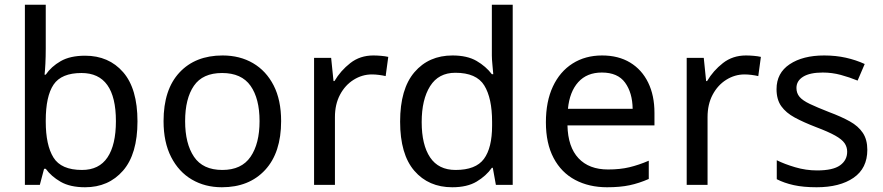

<svg xmlns="http://www.w3.org/2000/svg" viewBox="-20 -780 3724 810"><path d="M173 -575Q173 -541 171.5 -511.5Q170 -482 168 -465H173Q196 -499 236 -522Q276 -545 339 -545Q439 -545 499.5 -475.5Q560 -406 560 -268Q560 -130 499 -60Q438 10 339 10Q276 10 236 -13Q196 -36 173 -68H166L148 0H85V-760H173ZM324 -472Q239 -472 206 -423Q173 -374 173 -271V-267Q173 -168 205.5 -115.5Q238 -63 326 -63Q398 -63 433.5 -116Q469 -169 469 -269Q469 -472 324 -472Z M1166 -269Q1166 -136 1098.5 -63Q1031 10 916 10Q845 10 789.5 -22.5Q734 -55 702 -117.5Q670 -180 670 -269Q670 -402 737 -474Q804 -546 919 -546Q992 -546 1047.5 -513.5Q1103 -481 1134.5 -419.5Q1166 -358 1166 -269ZM761 -269Q761 -174 798.5 -118.5Q836 -63 918 -63Q999 -63 1037 -118.5Q1075 -174 1075 -269Q1075 -364 1037 -418Q999 -472 917 -472Q835 -472 798 -418Q761 -364 761 -269Z M1555 -546Q1570 -546 1587.5 -544.5Q1605 -543 1618 -540L1607 -459Q1594 -462 1578.5 -464Q1563 -466 1549 -466Q1508 -466 1472 -443.5Q1436 -421 1414.5 -380.5Q1393 -340 1393 -286V0H1305V-536H1377L1387 -438H1391Q1417 -482 1458 -514Q1499 -546 1555 -546Z M1888 10Q1788 10 1728 -59.5Q1668 -129 1668 -267Q1668 -405 1728.5 -475.5Q1789 -546 1889 -546Q1951 -546 1990.5 -523Q2030 -500 2055 -467H2061Q2060 -480 2057.5 -505.5Q2055 -531 2055 -546V-760H2143V0H2072L2059 -72H2055Q2031 -38 1991 -14Q1951 10 1888 10ZM1902 -63Q1987 -63 2021.5 -109.5Q2056 -156 2056 -250V-266Q2056 -366 2023 -419.5Q1990 -473 1901 -473Q1830 -473 1794.5 -416.5Q1759 -360 1759 -265Q1759 -169 1794.5 -116Q1830 -63 1902 -63Z M2520 -546Q2589 -546 2638.5 -516Q2688 -486 2714.5 -431.5Q2741 -377 2741 -304V-251H2374Q2376 -160 2420.5 -112.5Q2465 -65 2545 -65Q2596 -65 2635.5 -74.5Q2675 -84 2717 -102V-25Q2676 -7 2636 1.5Q2596 10 2541 10Q2465 10 2406.5 -21Q2348 -52 2315.5 -113.5Q2283 -175 2283 -264Q2283 -352 2312.5 -415Q2342 -478 2395.5 -512Q2449 -546 2520 -546ZM2519 -474Q2456 -474 2419.5 -433.5Q2383 -393 2376 -321H2649Q2648 -389 2617 -431.5Q2586 -474 2519 -474Z M3127 -546Q3142 -546 3159.5 -544.5Q3177 -543 3190 -540L3179 -459Q3166 -462 3150.5 -464Q3135 -466 3121 -466Q3080 -466 3044 -443.5Q3008 -421 2986.5 -380.5Q2965 -340 2965 -286V0H2877V-536H2949L2959 -438H2963Q2989 -482 3030 -514Q3071 -546 3127 -546Z M3639 -148Q3639 -70 3581 -30Q3523 10 3425 10Q3369 10 3328.5 1Q3288 -8 3257 -24V-104Q3289 -88 3334.5 -74.5Q3380 -61 3427 -61Q3494 -61 3524 -82.5Q3554 -104 3554 -140Q3554 -160 3543 -176Q3532 -192 3503.5 -208Q3475 -224 3422 -244Q3370 -264 3333 -284Q3296 -304 3276 -332Q3256 -360 3256 -404Q3256 -472 3311.5 -509Q3367 -546 3457 -546Q3506 -546 3548.5 -536.5Q3591 -527 3628 -510L3598 -440Q3564 -454 3527 -464Q3490 -474 3451 -474Q3397 -474 3368.5 -456.5Q3340 -439 3340 -409Q3340 -387 3353 -371.5Q3366 -356 3396.5 -341.5Q3427 -327 3478 -307Q3529 -288 3565 -268Q3601 -248 3620 -219.5Q3639 -191 3639 -148Z"/></svg>

Font: Noto Sans Tifinagh Hawad
Style: Regular
Weight: 400
Designer: JamraPatel
Foundry: JamraPatel LLC
Version: Version 2.006; ttfautohint (v1.8.4.7-5d5b)